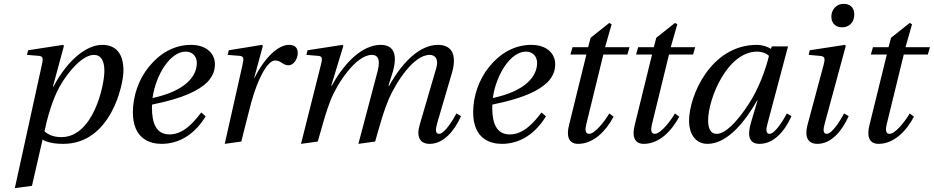

<svg xmlns="http://www.w3.org/2000/svg" viewBox="-20 -735 4849 997"><path d="M57 242 146 230 201 -10C222 3 257 12 309 12C554 12 621 -292 621 -368C621 -455 584 -502 510 -502C433 -502 334 -429 258 -286H255L312 -497L307 -502L126 -474L120 -450L182 -445C206 -443 204 -427 197 -397ZM211 -53C224 -117 252 -219 290 -286C338 -370 411 -450 468 -450C504 -450 522 -420 522 -367C522 -288 463 -23 299 -23C260 -23 233 -34 211 -53Z M670 -152C670 -12 761 12 819 12C892 12 980 -20 1048 -131L1025 -151C989 -104 935 -37 860 -37C790 -37 769 -97 769 -176C769 -181 769 -185 770 -192C938 -226 1011 -266 1054 -306C1089 -341 1096 -374 1096 -402C1096 -455 1054 -502 972 -502C882 -502 808 -456 753 -388C700 -323 670 -236 670 -152ZM772 -226C789 -347 864 -467 944 -467C979 -467 1002 -443 1002 -408C1002 -338 941 -262 772 -226Z M1147 12 1233 0C1250 -65 1269 -146 1285 -204C1321 -335 1371 -421 1409 -421C1440 -421 1447 -396 1479 -396C1504 -396 1526 -429 1526 -458C1527 -485 1513 -502 1481 -502C1425 -502 1356 -439 1302 -331H1300L1345 -497L1340 -502L1168 -474L1162 -450L1224 -445C1248 -443 1246 -429 1239 -397Z M1543 12 1630 0C1659 -102 1675 -160 1696 -213C1730 -300 1828 -450 1911 -450C1941 -450 1957 -428 1941 -366L1867 -86L1841 12L1928 0C1957 -102 1973 -160 1999 -221C2036 -306 2127 -450 2211 -450C2244 -450 2258 -423 2245 -380L2159 -86C2141 -24 2161 12 2211 12C2284 12 2340 -56 2374 -132L2350 -146C2332 -111 2288 -40 2260 -40C2240 -40 2241 -63 2250 -95L2327 -357C2350 -436 2337 -502 2254 -502C2164 -502 2073 -419 2001 -290H1997L2017 -353C2047 -449 2027 -502 1957 -502C1865 -502 1772 -416 1703 -290H1700L1763 -497L1758 -502L1577 -474L1571 -450L1632 -445C1656 -443 1654 -429 1646 -397Z M2437 -152C2437 -12 2528 12 2586 12C2659 12 2747 -20 2815 -131L2792 -151C2756 -104 2702 -37 2627 -37C2557 -37 2536 -97 2536 -176C2536 -181 2536 -185 2537 -192C2705 -226 2778 -266 2821 -306C2856 -341 2863 -374 2863 -402C2863 -455 2821 -502 2739 -502C2649 -502 2575 -456 2520 -388C2467 -323 2437 -236 2437 -152ZM2539 -226C2556 -347 2631 -467 2711 -467C2746 -467 2769 -443 2769 -408C2769 -338 2708 -262 2539 -226Z M2935 -86C2920 -29 2932 12 2982 12C3062 12 3126 -54 3166 -129L3144 -146C3121 -107 3070 -40 3039 -40C3018 -40 3018 -63 3024 -88L3113 -452H3238L3249 -490H3122L3156 -609L3144 -616L3047 -539L3034 -490H2953L2942 -452H3025Z M3276 -86C3261 -29 3273 12 3323 12C3403 12 3467 -54 3507 -129L3485 -146C3462 -107 3411 -40 3380 -40C3359 -40 3359 -63 3365 -88L3454 -452H3579L3590 -490H3463L3497 -609L3485 -616L3388 -539L3375 -490H3294L3283 -452H3366Z M3558 -107C3558 -47 3586 12 3654 12C3761 12 3854 -112 3912 -214H3914L3880 -100C3859 -29 3870 12 3924 12C4000 12 4056 -56 4090 -132L4066 -146C4048 -111 4004 -40 3976 -40C3956 -40 3957 -63 3966 -95L4072 -494H3988L3983 -481C3966 -493 3937 -502 3910 -502C3672 -502 3558 -239 3558 -107ZM3657 -110C3657 -220 3755 -467 3912 -467C3936 -467 3958 -459 3973 -445C3955 -371 3919 -272 3866 -192C3810 -107 3749 -40 3701 -40C3668 -40 3657 -71 3657 -110Z M4297 -649C4297 -612 4322 -593 4352 -593C4391 -593 4416 -620 4416 -660C4416 -699 4390 -715 4362 -715C4319 -715 4297 -681 4297 -649ZM4173 -86C4158 -29 4171 12 4225 12C4297 12 4353 -56 4387 -132L4363 -146C4345 -111 4301 -40 4273 -40C4253 -40 4254 -63 4263 -95L4372 -497L4367 -502L4185 -474L4179 -450L4236 -445C4263 -443 4266 -434 4257 -399Z M4495 -86C4480 -29 4492 12 4542 12C4622 12 4686 -54 4726 -129L4704 -146C4681 -107 4630 -40 4599 -40C4578 -40 4578 -63 4584 -88L4673 -452H4798L4809 -490H4682L4716 -609L4704 -616L4607 -539L4594 -490H4513L4502 -452H4585Z"/></svg>

Font: Heuristica
Style: Italic
Weight: 400
Italic angle: -13°
Version: Version 1.0.1